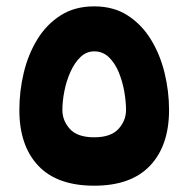

<svg xmlns="http://www.w3.org/2000/svg" viewBox="-20 -590 599 610"><path d="M279.3 0Q161.6 0 101.6 -63.5Q41.5 -127 41.5 -240.7Q41.5 -300.3 55.4 -358.6Q69.3 -417 98.4 -464.6Q127.4 -512.2 172.4 -541Q217.3 -569.8 279.3 -569.8Q340.8 -569.8 385.5 -541Q430.2 -512.2 459.5 -464.4Q488.8 -416.5 502.9 -358.2Q517.1 -299.8 517.1 -240.7Q517.1 -127.4 456.8 -63.7Q396.5 0 279.3 0ZM279.3 -426.8Q254.4 -426.8 235.6 -408.7Q216.8 -390.6 203.9 -361.8Q190.9 -333 184.6 -300.8Q178.2 -268.6 178.2 -240.7Q178.2 -206.5 202.1 -180.2Q226.1 -153.8 279.3 -153.8Q332 -153.8 356.2 -180.2Q380.4 -206.5 380.4 -240.7Q380.4 -267.6 374.8 -299.6Q369.1 -331.5 357.2 -360.6Q345.2 -389.6 325.9 -408.2Q306.6 -426.8 279.3 -426.8Z"/></svg>

Font: Vazirmatn UI NL Black
Style: Regular
Weight: 900
Designer: Saber Rastikerdar
Foundry: Saber Rastikerdar
Version: Version 33.003